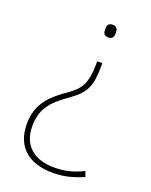

<svg xmlns="http://www.w3.org/2000/svg" viewBox="-138 -614 690 880"><g transform="rotate(20 206.5 -174.0)"><path d="M283 -509C283 -526 278 -540 258 -540C234 -540 231 -526 231 -509C231 -493 234 -478 258 -478C278 -478 283 -493 283 -509ZM272 -346V-358H247V-346C247 -255 226 -218 174 -182C95 -127 42 -78 42 22C42 136 116 192 228 192C282 192 320 183 378 159L368 133C320 157 277 167 228 167C135 167 69 122 69 22C69 -69 115 -110 187 -161C256 -210 272 -247 272 -346Z"/></g></svg>

Font: Noto Sans Gujarati UI Thin
Style: Regular
Weight: 100
Designer: Jelle Bosma - Monotype Design Team, Universal Thirst
Foundry: Monotype Imaging Inc.
Version: Version 2.106